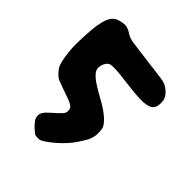

<svg xmlns="http://www.w3.org/2000/svg" viewBox="-218 -931 1100 1100"><g transform="rotate(45 332.0 -381.0)"><path d="M278 25Q267 26 254 24.5Q241 23 233 15Q227 10 213.5 -2Q200 -14 188 -30Q176 -46 175 -62Q174 -75 178 -84.5Q182 -94 192 -106Q199 -114 213.5 -127Q228 -140 243 -153.5Q258 -167 264 -174Q274 -184 277.5 -192.5Q281 -201 279 -215Q278 -230 264 -239.5Q250 -249 235 -254Q217 -261 193.5 -269Q170 -277 149.5 -284.5Q129 -292 117 -297Q101 -306 85 -323.5Q69 -341 61 -360Q54 -379 48.5 -412.5Q43 -446 41 -480Q40 -497 40.5 -523Q41 -549 42.5 -577Q44 -605 46 -629Q48 -653 50 -666Q53 -683 58 -704.5Q63 -726 74 -745Q85 -764 104 -774Q121 -782 143 -785.5Q165 -789 181 -784Q197 -779 216.5 -766Q236 -753 271 -748Q285 -746 312.5 -742.5Q340 -739 372.5 -734.5Q405 -730 435.5 -726.5Q466 -723 488.5 -720Q511 -717 518 -716Q555 -712 577.5 -696Q600 -680 611 -662.5Q622 -645 623 -635Q627 -596 617 -578.5Q607 -561 592.5 -556.5Q578 -552 569 -550Q548 -546 515.5 -547.5Q483 -549 450.5 -553Q418 -557 397 -559Q376 -562 344.5 -565.5Q313 -569 286 -569Q259 -569 249 -559Q233 -545 227.5 -517.5Q222 -490 241 -469Q260 -448 292.5 -427.5Q325 -407 356 -390Q385 -375 415 -354.5Q445 -334 466.5 -311Q488 -288 490 -267Q494 -233 489 -210Q484 -187 471.5 -165.5Q459 -144 440 -116Q426 -95 403.5 -71Q381 -47 356.5 -26Q332 -5 311 9Q290 23 278 25Z"/></g></svg>

Font: Potta One
Style: Regular
Weight: 400
Designer: 108,108go
Foundry: Font Zone 108
Version: Version 1.000